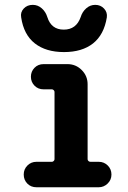

<svg xmlns="http://www.w3.org/2000/svg" viewBox="-20 -790 540 810"><path d="M69.3 -716.8Q65.4 -738.3 80.1 -753.9Q94.7 -769.5 118.2 -769.5Q139.6 -769.5 156.2 -754.9Q172.9 -740.2 179.7 -717.8Q196.3 -665 249 -665Q301.8 -665 320.3 -717.8Q327.1 -740.2 343.8 -754.9Q360.4 -769.5 381.8 -769.5Q404.3 -769.5 418.9 -753.9Q433.6 -738.3 430.7 -716.8Q418.9 -643.6 372.6 -606.9Q326.2 -570.3 250 -570.3Q173.8 -570.3 127 -606.9Q80.1 -643.6 69.3 -716.8ZM396.5 -107.4Q418.9 -107.4 434.6 -91.8Q450.2 -76.2 450.2 -53.7Q450.2 -31.2 434.1 -15.6Q418 0 396.5 0H133.8Q110.4 0 95.2 -15.6Q80.1 -31.2 80.1 -53.7Q80.1 -76.2 95.7 -91.8Q111.3 -107.4 133.8 -107.4H199.2Q203.1 -107.4 206.5 -110.8Q210 -114.3 210 -118.2V-402.3Q210 -406.2 206.5 -409.7Q203.1 -413.1 199.2 -413.1H164.1Q140.6 -413.1 125.5 -428.7Q110.4 -444.3 110.4 -466.3Q110.4 -488.3 125.5 -503.9Q140.6 -519.5 164.1 -519.5H264.6Q299.8 -519.5 324.7 -494.6Q349.6 -469.7 349.6 -434.6V-118.2Q349.6 -114.3 353 -110.8Q356.4 -107.4 361.3 -107.4Z"/></svg>

Font: Rounded-X Mgen+ 1m bold
Style: Bold
Weight: 700
Designer: [Source Han Sans]
Ryoko NISHIZUKA  (kana & ideographs); Paul D. Hunt (Latin, Greek & Cyrillic); Wenlong ZHANG  (bopomofo
Version: Version 1.059.20150602